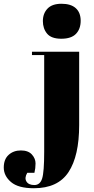

<svg xmlns="http://www.w3.org/2000/svg" viewBox="-170 -751 501 1021"><path d="M251 -476V-86Q251 78 194.5 164Q138 250 10 250Q-73 250 -111.5 217Q-150 184 -150 140Q-150 96 -124 72.5Q-98 49 -59 49Q-20 49 -0.5 70.5Q19 92 19 118Q19 144 13 168H-25Q-41 195 -29.5 214Q-18 233 12.5 233Q43 233 54 198.5Q65 164 65 56V-458H0V-476ZM156 -545Q103 -545 80.5 -572Q58 -599 58 -639Q58 -679 82.5 -705Q107 -731 157 -731Q207 -731 233 -707.5Q259 -684 259 -640.5Q259 -597 234 -571Q209 -545 156 -545Z"/></svg>

Font: Abril Fatface
Style: Regular
Weight: 400
Designer: Veronika Burian, Jos Scaglione
Foundry: TypeTogether
Version: Version 1.001